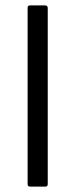

<svg xmlns="http://www.w3.org/2000/svg" viewBox="-20 -687 278 707"><path d="M81.7 -9.2V-658.7Q81.7 -667 89.8 -667H146.7Q155.7 -667 155.8 -656.8V-9.5Q155.8 0 148.7 0H89.7Q81.7 0 81.7 -9.2Z"/></svg>

Font: Vivano Light
Style: Regular
Weight: 300
Designer: Joe Prince, Josias Burgherr
Version: Version 2.064;September 19, 2022;FontCreator 14.0.0.2877 64-